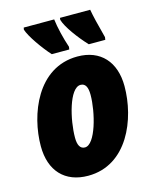

<svg xmlns="http://www.w3.org/2000/svg" viewBox="-116 -844 749 932"><g transform="rotate(-15 258.5 -378.0)"><path d="M378 -606H461L463 -619C445 -686 433 -736 428 -766H276L275 -756C286 -718 334 -653 378 -606ZM192 -606H280L282 -619C266 -666 252 -724 247 -766H94L92 -756C103 -720 154 -648 192 -606ZM211 10C408 10 493 -200 493 -365C493 -487 425 -563 309 -563C107 -563 25 -346 25 -188C25 -64 94 10 211 10ZM231 -127C207 -127 196 -148 196 -185C196 -275 232 -426 288 -426C312 -426 323 -406 323 -367C323 -279 284 -127 231 -127Z"/></g></svg>

Font: Noto Sans Condensed Black
Style: Italic
Weight: 900
Width: 3
Italic angle: -12°
Designer: Monotype Design Team
Foundry: Monotype Imaging Inc.
Version: Version 2.013